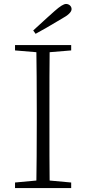

<svg xmlns="http://www.w3.org/2000/svg" viewBox="-20 -951 436 971"><path d="M340 0V-28L231 -38C230 -103 230 -201 230 -333V-390C230 -523 230 -622 231 -687L340 -696V-723H56V-696L164 -687C165 -622 166 -523 166 -390V-333C166 -201 165 -103 164 -38L56 -28V0ZM160 -780C192 -797 235 -822 290 -855C325 -874 342 -890 342 -905C342 -920 329 -931 314 -931C302 -931 283 -919 256 -895C248 -888 235 -876 218 -861C187 -833 164 -812 148 -797Z"/></svg>

Font: AllPunType ExtraLight
Style: Regular
Weight: 280
Version: 1.0